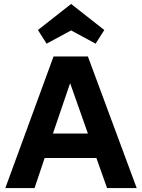

<svg xmlns="http://www.w3.org/2000/svg" viewBox="-20 -952 719 972"><path d="M251 -666H425L672 0H522L468 -152H206L155 0H7ZM425 -276 335 -531 248 -276ZM172 -800 340 -932 508 -800 464 -731 340 -798 216 -731Z"/></svg>

Font: Secular One
Style: Regular
Weight: 400
Designer: Michal Sahar
Foundry: Hagilda
Version: Version 1.000